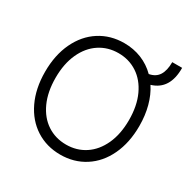

<svg xmlns="http://www.w3.org/2000/svg" viewBox="-171 -916 1068 1084"><g transform="rotate(30 363.0 -374.5)"><path d="M605 -586.4Q635.3 -540.5 651.1 -481.4Q667 -422.4 667 -353.5Q667 -244.6 627.9 -162.1Q588.9 -79.6 519 -34.9Q449.2 9.8 360.4 9.8Q271 9.8 201.2 -34.9Q131.3 -79.6 92 -162.1Q52.7 -244.6 52.7 -353.5Q52.7 -462.4 92 -544.9Q131.3 -627.4 201.2 -672.1Q271 -716.8 360.4 -716.8Q420.9 -716.8 473.4 -695.6Q525.9 -674.3 565.9 -634.3Q608.4 -642.1 627.9 -673.1Q647.5 -704.1 647.5 -758.8H711.9Q713.4 -618.7 605 -586.4ZM360.4 -651.4Q291.5 -651.4 237.3 -615.7Q183.1 -580.1 152.1 -512.7Q121.1 -445.3 121.1 -353.5Q121.1 -261.7 151.9 -194.3Q182.6 -127 236.8 -91.3Q291 -55.7 360.4 -55.7Q429.2 -55.7 483.4 -91.3Q537.6 -127 568.6 -194.3Q599.6 -261.7 599.6 -353.5Q599.6 -445.8 568.6 -512.9Q537.6 -580.1 483.4 -615.7Q429.2 -651.4 360.4 -651.4Z"/></g></svg>

Font: Pretendard Light
Style: Regular
Weight: 300
Designer: Base glyphs from Inter by Rasmus Andersson; Hangeul glyphs from Noto Sans CJK(Source Han Sans) by Jang Soo-young and Kan
Foundry: Kil Hyung-jin
Version: Version 1.309